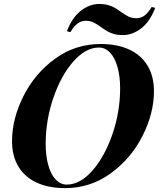

<svg xmlns="http://www.w3.org/2000/svg" viewBox="-20 -947 817 981"><path d="M42 0ZM598.1 -886.2Q621.1 -869.6 637.9 -861.8Q654.8 -854 677.7 -854Q699.7 -854 718.3 -867.4Q736.8 -880.9 754.9 -911.6L772.9 -906.7Q746.1 -836.4 701.4 -802Q656.7 -767.6 606.9 -767.6Q582 -767.6 562.5 -773.2Q543 -778.8 529.1 -786.9Q515.1 -794.9 496.6 -808.1Q474.1 -824.7 457 -832.8Q439.9 -840.8 417 -840.8Q395.5 -840.8 376.7 -827.1Q357.9 -813.5 339.8 -782.7L321.8 -787.6Q349.1 -858.4 393.8 -892.6Q438.5 -926.8 487.8 -926.8Q512.7 -926.8 532.2 -921.1Q551.8 -915.5 565.7 -907.5Q579.6 -899.4 598.1 -886.2ZM494.6 -722.2Q579.1 -722.2 640.4 -693.8Q701.7 -665.5 734.1 -611.3Q766.6 -557.1 766.6 -481Q766.6 -368.2 708.3 -252.7Q649.9 -137.2 545.9 -61.5Q441.9 14.2 312.5 14.2Q228 14.2 167 -14.2Q106 -42.5 73.7 -96.4Q41.5 -150.4 41.5 -226.1Q41.5 -339.4 99.4 -455.1Q157.2 -570.8 260.7 -646.5Q364.3 -722.2 494.6 -722.2ZM213.4 -212.9Q213.4 -148.9 227.1 -101.6Q240.7 -54.2 265.1 -29.1Q289.6 -3.9 321.3 -3.9Q389.6 -3.9 452.6 -75.9Q515.6 -147.9 554.7 -262.2Q593.8 -376.5 593.8 -495.1Q593.8 -559.1 579.8 -606.4Q565.9 -653.8 541.5 -679Q517.1 -704.1 485.4 -704.1Q417.5 -704.1 354.2 -632.1Q291 -560.1 252.2 -445.8Q213.4 -331.5 213.4 -212.9Z"/></svg>

Font: TypoPRO Playfair Display
Style: Bold Italic
Weight: 700
Italic angle: -14.9847°
Designer: Claus Eggers Sørensen
Foundry: Claus Eggers Sørensen
Version: Version 1.004;PS 001.004;hotconv 1.0.70;makeotf.lib2.5.58329